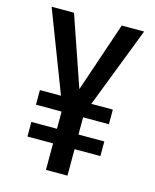

<svg xmlns="http://www.w3.org/2000/svg" viewBox="-109 -788 695 862"><g transform="rotate(15 239.0 -357.0)"><path d="M239 -389 127 -714H23L167 -339H69V-271H188V-191H69V-123H188V0H288V-123H408V-191H288V-271H408V-339H308L453 -714H349Z"/></g></svg>

Font: Noto Sans Gujarati Condensed Medium
Style: Regular
Weight: 500
Width: 3
Designer: Jelle Bosma - Monotype Design Team, Universal Thirst
Foundry: Monotype Imaging Inc.
Version: Version 2.106